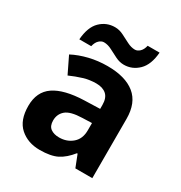

<svg xmlns="http://www.w3.org/2000/svg" viewBox="-179 -884 961 1021"><g transform="rotate(30 302.0 -373.5)"><path d="M302 -557Q412 -557 470.5 -509.5Q529 -462 529 -364V0H425L396 -74H392Q357 -30 318 -10Q279 10 211 10Q138 10 90 -32.5Q42 -75 42 -163Q42 -250 103 -291.5Q164 -333 286 -337L381 -340V-364Q381 -407 358.5 -427Q336 -447 296 -447Q256 -447 218 -435.5Q180 -424 142 -407L93 -508Q137 -531 190.5 -544Q244 -557 302 -557ZM323 -251Q251 -249 223 -225Q195 -201 195 -162Q195 -128 215 -113.5Q235 -99 267 -99Q315 -99 348 -127.5Q381 -156 381 -208V-253ZM100 -605Q106 -683 143.5 -719.5Q181 -756 233 -756Q260 -756 285.5 -743Q311 -730 335.5 -717.5Q360 -705 383 -705Q398 -705 412 -718Q426 -731 432 -757H505Q499 -680 461 -643Q423 -606 372 -606Q346 -606 320.5 -618.5Q295 -631 270.5 -644Q246 -657 222 -657Q207 -657 193 -644Q179 -631 173 -605Z"/></g></svg>

Font: Noto Sans Sinhala UI
Style: Bold
Weight: 700
Designer: Jelle Bosma - Monotype Design Team
Foundry: Monotype Imaging Inc.
Version: Version 2.006; ttfautohint (v1.8.4.7-5d5b)